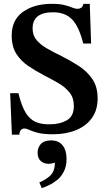

<svg xmlns="http://www.w3.org/2000/svg" viewBox="-20 -688 560 1001"><path d="M81 14H42L33 -202H76Q92 -136 113.5 -101Q135 -66 165.5 -52.5Q196 -39 241 -40Q292 -40 328.5 -61Q365 -82 365 -135Q365 -178 342.5 -206Q320 -234 284.5 -254.5Q249 -275 210 -295Q166 -318 127.5 -344Q89 -370 65 -407.5Q41 -445 41 -503Q41 -584 99.5 -626Q158 -668 251 -668Q292 -668 316.5 -661.5Q341 -655 356.5 -648.5Q372 -642 384 -642Q394 -642 402.5 -647Q411 -652 415 -668H448L455 -461H414Q392 -549 356 -586.5Q320 -624 257 -624Q150 -624 150 -540Q150 -503 171 -478.5Q192 -454 226.5 -434.5Q261 -415 300 -396Q346 -373 389.5 -345Q433 -317 461 -276.5Q489 -236 489 -175Q489 -114 459 -72.5Q429 -31 376.5 -9.5Q324 12 255 12Q206 12 177.5 4.5Q149 -3 133.5 -10.5Q118 -18 107 -18Q96 -18 88.5 -9.5Q81 -1 81 14ZM198 293 185 263Q214 252 240 229.5Q266 207 266 160Q249 166 233 166Q208 166 192 151Q176 136 176 109Q176 81 193 62.5Q210 44 246 44Q286 44 306.5 70Q327 96 327 140Q327 178 313.5 205Q300 232 279.5 249Q259 266 237 276.5Q215 287 198 293Z"/></svg>

Font: STIX Two Text SemiBold
Style: Regular
Weight: 600
Designer: Ross Mills, John Hudson & Paul Hanslow, Tiro Typeworks Ltd; with prior portions MicroPress Inc., and Coen Hoffman.
Foundry: Tiro Typeworks Ltd
Version: Version 2.13 b171